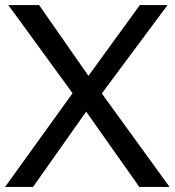

<svg xmlns="http://www.w3.org/2000/svg" viewBox="-41 -742 693 762"><path d="M512 0 301 -299 90 0H-21L247 -372L-8 -722H114L310 -441L514 -722H624L363 -371L632 0Z"/></svg>

Font: Gen
Style: Regular
Weight: 400
Version: Version 1.000;PS 001.001;hotconv 1.0.56